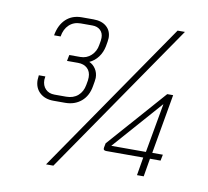

<svg xmlns="http://www.w3.org/2000/svg" viewBox="-82 -813 1004 928"><g transform="rotate(10 420.5 -348.5)"><path d="M394 -629Q394 -624 392 -610L388 -587Q382 -557 365 -534Q348 -511 322 -499Q341 -491 353.5 -472Q366 -453 366 -428Q366 -422 364 -410L360 -387Q352 -338 320 -311Q288 -284 241 -284H184Q142 -284 116.5 -307.5Q91 -331 91 -370Q91 -377 93 -393H125Q123 -381 123 -376Q123 -348 139.5 -331Q156 -314 184 -314H241Q276 -314 298.5 -333.5Q321 -353 327 -387L331 -410Q332 -415 332 -425Q332 -453 315 -469Q298 -485 269 -485H215L221 -515H275Q306 -515 328 -535.5Q350 -556 355 -587L359 -610Q360 -615 360 -624Q360 -647 345.5 -661Q331 -675 306 -675H249Q215 -675 192.5 -654Q170 -633 164 -596H132Q141 -648 171.5 -676.5Q202 -705 249 -705H306Q347 -705 370.5 -684.5Q394 -664 394 -629ZM659 -89H477Q461 -89 464 -104L468 -125L720 -411H749L698 -119H750L744 -89H692L677 0H644ZM667 -118 710 -359H709L497 -118ZM716 -722H752L238 25H202Z"/></g></svg>

Font: Bai Jamjuree ExtraLight
Style: Italic
Weight: 275
Italic angle: -10°
Version: Version 1.000; ttfautohint (v1.6)